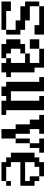

<svg xmlns="http://www.w3.org/2000/svg" viewBox="949 -1536 602 2540"><g transform="rotate(90 1250.0 -266.0)"><path d="M0 -296.9V-484.4H62.5V-359.4H250V-296.9H375V-234.4H437.5V-46.9H375V-171.9H250V-234.4H62.5V-296.9ZM0 15.6V-109.4H125V-46.9H375V15.6ZM62.5 -484.4V-546.9H437.5V-421.9H312.5V-484.4Z M500 -359.4V-484.4H625V-546.9H875V-421.9H937.5V-109.4H1000V-46.9H937.5V15.6H812.5V-46.9H750V-109.4H812.5V-296.9H687.5V-359.4H812.5V-484.4H625V-359.4ZM500 -46.9V-234.4H562.5V-296.9H687.5V-234.4H625V-109.4H687.5V-46.9H750V15.6H562.5V-46.9Z M1000 -484.4V-546.9H1187.5V-109.4H1312.5V-484.4H1250V-546.9H1437.5V-46.9H1500V15.6H1312.5V-46.9H1250V15.6H1125V-46.9H1062.5V-484.4Z M1812.5 -484.4V-546.9H2000V-484.4H1937.5V-359.4H1875V-484.4ZM1500 -484.4V-546.9H1750V-484.4H1687.5V-359.4H1750V-171.9H1812.5V15.6H1687.5V-171.9H1625V-359.4H1562.5V-484.4ZM1875 -359.4V-171.9H1812.5V-359.4Z M2000 -109.4V-421.9H2062.5V-484.4H2125V-546.9H2312.5V-484.4H2375V-421.9H2437.5V-234.4H2125V-109.4H2187.5V-46.9H2375V15.6H2125V-46.9H2062.5V-109.4ZM2375 -46.9V-109.4H2437.5V-46.9ZM2312.5 -484.4H2187.5V-421.9H2125V-296.9H2375V-359.4H2312.5Z"/></g></svg>

Font: KH Dot Dougenzaka 16
Style: Regular
Weight: 400
Designer: Original version for X68000 by Keitarou Hiraki (http://hp.vector.co.jp/authors/VA000874/) / TrueType conversion by Homem
Version: Version 1.00.20150527